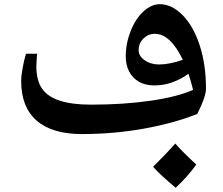

<svg xmlns="http://www.w3.org/2000/svg" viewBox="-20 -614 1054 908"><path d="M366.7 20Q226.6 20 153.3 -43.7Q80.1 -107.4 80.1 -231Q80.1 -255.4 87.2 -293.7Q94.2 -332 103 -359.9H155.8L154.3 -347.2L151.9 -301.8Q151.9 -232.9 179.2 -194.3Q206.5 -155.8 264.2 -137.5Q321.8 -119.1 409.7 -119.1Q564.9 -119.1 692.4 -137.7Q819.8 -156.2 893.1 -189Q884.3 -226.1 871.1 -265.1Q837.4 -240.2 795.9 -225.1Q754.4 -210 710 -210Q667.5 -210 637.2 -227.3Q606.9 -244.6 590.8 -275.6Q574.7 -306.6 574.7 -347.2Q574.7 -408.2 597.7 -466.6Q620.6 -524.9 658.2 -559.6Q695.8 -594.2 735.8 -594.2Q792.5 -594.2 843.5 -542.5Q894.5 -490.7 924.3 -399.9Q954.1 -309.1 954.1 -194.8Q954.1 -157.2 913.1 -75.2Q801.3 -30.8 659.2 -5.4Q517.1 20 366.7 20ZM732.9 -309.1Q779.8 -309.1 844.7 -331.1Q785.6 -454.1 711.9 -454.1Q681.2 -454.1 658.4 -431.9Q635.7 -409.7 635.7 -377Q635.7 -348.6 664.3 -328.9Q692.9 -309.1 732.9 -309.1ZM908.2 164.1Q870.1 218.3 811 273.9Q737.8 213.4 704.1 174.8Q774.9 104 809.1 64.9Q843.3 104.5 908.2 164.1Z"/></svg>

Font: Sahl Naskh
Style: Bold
Weight: 700
Designer: Pascal Zoghbi
Version: Version 1.001